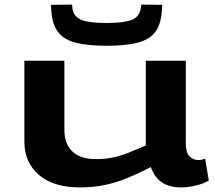

<svg xmlns="http://www.w3.org/2000/svg" viewBox="-20 -805 935 835"><path d="M328 10Q212 10 149 -44.5Q86 -99 86 -189V-541H260V-240Q260 -179 295 -146Q330 -113 397 -113Q437 -113 470.5 -120Q504 -127 538 -140.5Q572 -154 614 -172V-541H788V-185Q788 -142 804 -125.5Q820 -109 842 -109Q858 -109 872 -115L888 -20Q867 -7 833 1.5Q799 10 768 10Q718 10 685.5 -11Q653 -32 636 -78Q583 -51 534.5 -31Q486 -11 436 -0.5Q386 10 328 10ZM444 -606Q363 -606 312 -618.5Q261 -631 235 -662.5Q209 -694 204 -750Q202 -765 202 -784L293 -785Q294 -780 294.5 -776Q295 -772 295 -768Q301 -731 335 -718Q369 -705 444 -705Q518 -705 552 -718Q586 -731 592 -768Q593 -772 593.5 -776Q594 -780 594 -785L685 -784Q686 -766 683 -749Q678 -693 652 -662Q626 -631 575 -618.5Q524 -606 444 -606Z"/></svg>

Font: Georama ExtraExtended SemiBold
Style: Regular
Weight: 600
Width: 8
Designer: Jean-Baptiste Levee
Foundry: Production Type
Version: Version 1.000